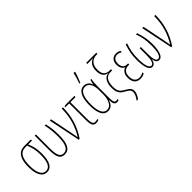

<svg xmlns="http://www.w3.org/2000/svg" viewBox="78 -1775 2971 2971"><g transform="rotate(-45 1563.5 -290.0)"><path d="M197 10Q124 10 85 -58.5Q46 -127 46 -256Q46 -527 232 -527H375V-502H291Q317 -444 329.5 -384Q342 -324 342 -253Q342 -120 304.5 -55Q267 10 197 10ZM197 -15Q315 -15 315 -253Q315 -323 303 -381.5Q291 -440 266 -502H235Q148 -502 110.5 -439.5Q73 -377 73 -256Q73 -137 105 -76Q137 -15 197 -15Z M459 -206V-527H485V-217Q485 -110 507.5 -62.5Q530 -15 584 -15Q648 -15 677 -78Q706 -141 706 -264Q706 -406 677 -527H705Q720 -448 726.5 -392Q733 -336 733 -272Q733 -125 696 -57.5Q659 10 583 10Q517 10 488 -41Q459 -92 459 -206Z M816 -527 891 -153Q892 -147 899.5 -109Q907 -71 911 -42H914Q978 -145 1014 -264Q1050 -383 1050 -527H1077Q1077 -236 916 0H896L788 -527Z M1328 -502H1215V-145Q1215 -72 1227.5 -43Q1240 -14 1275 -14Q1287 -14 1301.5 -17Q1316 -20 1326 -25V-1Q1318 3 1303 6.5Q1288 10 1272 10Q1223 10 1206 -25.5Q1189 -61 1189 -140V-502H1103V-517L1134 -527H1328Z M1389 -257Q1389 -398 1429.5 -467.5Q1470 -537 1541 -537Q1582 -537 1613 -513Q1644 -489 1656 -448H1659Q1666 -492 1679 -527H1700Q1693 -500 1689.5 -465Q1686 -430 1686 -367V-126Q1686 -63 1696.5 -39Q1707 -15 1731 -15Q1751 -15 1765 -22V3Q1746 10 1727 10Q1693 10 1677.5 -16.5Q1662 -43 1661 -105H1659Q1648 -58 1616 -24Q1584 10 1532 10Q1462 10 1425.5 -58Q1389 -126 1389 -257ZM1660 -222V-319Q1660 -410 1629 -461Q1598 -512 1542 -512Q1479 -512 1447 -446Q1415 -380 1415 -257Q1415 -137 1445.5 -76Q1476 -15 1533 -15Q1594 -15 1627 -76Q1660 -137 1660 -222ZM1519 -615Q1530 -642 1547 -699Q1564 -756 1570 -787H1598V-776Q1585 -720 1536 -606H1519Z M1953 -405V-407Q1906 -407 1872 -445.5Q1838 -484 1838 -563Q1838 -638 1869 -681Q1900 -724 1950 -737Q1908 -735 1885 -735H1819V-760H2040V-735H2025Q1952 -735 1909 -691.5Q1866 -648 1866 -563Q1866 -487 1898.5 -453Q1931 -419 1986 -419H2020V-393H1986Q1849 -393 1849 -206Q1849 -159 1858.5 -130Q1868 -101 1888 -81Q1908 -61 1944 -41Q1981 -20 2000 -6Q2019 8 2030 27Q2041 46 2041 75Q2041 109 2027.5 138Q2014 167 1988 207H1956Q1988 163 2001 134Q2014 105 2014 79Q2014 43 1994.5 24Q1975 5 1932 -19Q1895 -39 1872.5 -59Q1850 -79 1836 -114.5Q1822 -150 1822 -208Q1822 -293 1854.5 -347Q1887 -401 1953 -405Z M2271 -270H2252Q2197 -270 2166.5 -237.5Q2136 -205 2136 -141Q2136 -82 2162.5 -48.5Q2189 -15 2241 -15Q2268 -15 2291.5 -23.5Q2315 -32 2330 -42V-13Q2289 10 2241 10Q2175 10 2142 -30.5Q2109 -71 2109 -139Q2109 -198 2132 -234Q2155 -270 2195 -283V-285Q2163 -299 2145.5 -331.5Q2128 -364 2128 -405Q2128 -469 2160.5 -503Q2193 -537 2248 -537Q2295 -537 2331 -509L2317 -488Q2305 -498 2286 -505Q2267 -512 2246 -512Q2204 -512 2180 -484Q2156 -456 2156 -405Q2156 -355 2180 -325Q2204 -295 2252 -295H2271Z M2751 -240Q2751 -126 2725.5 -58Q2700 10 2649 10Q2619 10 2600.5 -14Q2582 -38 2576 -81H2575Q2570 -40 2550 -15Q2530 10 2500 10Q2453 10 2428 -54.5Q2403 -119 2403 -240Q2403 -323 2415 -387.5Q2427 -452 2452 -527H2480Q2453 -450 2441 -384.5Q2429 -319 2429 -236Q2429 -133 2447.5 -74Q2466 -15 2502 -15Q2564 -15 2564 -193V-335H2590V-193Q2590 -101 2603.5 -58Q2617 -15 2648 -15Q2723 -15 2723 -238Q2723 -321 2711.5 -388.5Q2700 -456 2674 -527H2701Q2727 -444 2739 -381.5Q2751 -319 2751 -240Z M2840 -527 2915 -153Q2916 -147 2923.5 -109Q2931 -71 2935 -42H2938Q3002 -145 3038 -264Q3074 -383 3074 -527H3101Q3101 -236 2940 0H2920L2812 -527Z"/></g></svg>

Font: Noto Sans Display Thin Cond
Style: Regular
Weight: 250
Width: 3
Designer: Monotype Design team
Foundry: Monotype Imaging Inc.
Version: Version 1.000